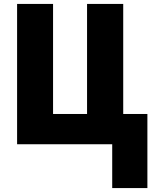

<svg xmlns="http://www.w3.org/2000/svg" viewBox="-20 -734 787 977"><path d="M607 -154V-714H423V-154H250V-714H67V0H551V223H730V-154Z"/></svg>

Font: Noto Sans UI SemiCondensed Black
Style: Regular
Weight: 900
Width: 4
Designer: Monotype Design Team
Foundry: Monotype Imaging Inc.
Version: 1.001